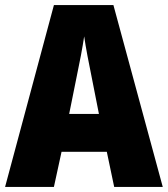

<svg xmlns="http://www.w3.org/2000/svg" viewBox="-20 -735 660 755"><path d="M429 0H620L426 -715H192L0 0H192L222 -138H400ZM340 -434 369 -287H252L282 -436C293 -487 305 -551 311 -592C317 -549 330 -483 340 -434Z"/></svg>

Font: Noto Sans Sinhala Condensed Black
Style: Regular
Weight: 900
Width: 3
Designer: Jelle Bosma - Monotype Design Team
Foundry: Monotype Imaging Inc.
Version: Version 2.006